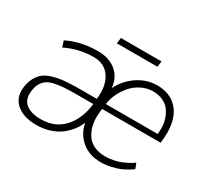

<svg xmlns="http://www.w3.org/2000/svg" viewBox="-131 -845 1145 1060"><g transform="rotate(30 442.0 -315.0)"><path d="M358.9 -603 363.8 -639.6H622.6L617.7 -603ZM474.1 -282.2H804.7L805.7 -296.9Q806.6 -309.6 806.6 -316.4Q806.6 -345.2 799.1 -371.8Q791.5 -398.4 775.9 -421.9Q760.3 -445.3 731.7 -459.5Q703.1 -473.6 665.5 -473.6Q627.9 -473.6 593.3 -456.3Q558.6 -439 534.2 -411.1Q509.8 -383.3 493.9 -349.6Q478 -315.9 474.1 -282.2ZM202.6 -29.8Q293.9 -29.8 348.4 -89.6Q402.8 -149.4 414.1 -247.6H305.7Q255.9 -247.6 222.9 -244.9Q189.9 -242.2 162.8 -235.4Q135.7 -228.5 120.1 -215.8Q104.5 -203.1 94.7 -184.1Q85 -165 81.5 -136.7Q80.6 -126 80.6 -121.1Q80.6 -74.2 114.5 -52Q148.4 -29.8 202.6 -29.8ZM847.2 -311.5Q847.2 -285.6 842.8 -248.5H469.7L467.8 -231.4Q465.3 -210.9 465.3 -194.8Q465.3 -161.1 473.6 -132.3Q481.9 -103.5 498.8 -80.1Q515.6 -56.6 545.2 -43.2Q574.7 -29.8 613.8 -29.8Q641.6 -29.8 668.9 -35.6Q696.3 -41.5 715.6 -49.8Q734.9 -58.1 750.5 -66.4Q766.1 -74.7 773.4 -80.6L781.2 -86.4L794.9 -52.7Q792 -50.3 786.4 -45.9Q780.8 -41.5 762 -30.8Q743.2 -20 722.9 -11.7Q702.6 -3.4 671.4 3.4Q640.1 10.3 608.9 10.3Q535.6 10.3 487.3 -30.3Q439 -70.8 426.8 -136.2Q416 -108.9 397.2 -84Q378.4 -59.1 350.6 -37.4Q322.8 -15.6 283.2 -2.9Q243.7 9.8 197.8 9.8Q122.6 9.8 77.9 -23.7Q33.2 -57.1 33.2 -115.7Q33.2 -127.4 34.2 -133.8Q39.1 -171.9 54 -198.7Q68.8 -225.6 90.8 -241.7Q112.8 -257.8 148.9 -267.1Q185.1 -276.4 223.4 -279.3Q261.7 -282.2 317.9 -282.2H416.5Q418.9 -303.2 418.9 -319.3Q418.9 -388.7 384.5 -431.2Q350.1 -473.6 286.1 -473.6Q195.3 -473.6 108.9 -432.1L97.2 -470.7Q97.7 -470.7 104 -473.9Q110.4 -477.1 113.8 -478.5Q117.2 -480 126 -483.6Q134.8 -487.3 141.4 -489.5Q147.9 -491.7 159.2 -495.1Q170.4 -498.5 180.2 -501Q189.9 -503.4 203.6 -505.9Q217.3 -508.3 230.2 -510Q243.2 -511.7 259 -512.7Q274.9 -513.7 291 -513.7Q363.3 -513.7 408 -476.1Q452.6 -438.5 458 -374.5Q488.8 -436.5 545.9 -475.1Q603 -513.7 670.4 -513.7Q752 -513.7 799.6 -461.4Q847.2 -409.2 847.2 -311.5Z"/></g></svg>

Font: Muli
Style: ExtraLightItalic
Weight: 200
Italic angle: -7°
Designer: Vernon Adams
Foundry: newtypography
Version: Version 2.0; ttfautohint (v1.00rc1.2-2d82) -l 8 -r 50 -G 200